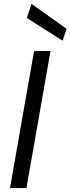

<svg xmlns="http://www.w3.org/2000/svg" viewBox="-20 -961 360 981"><path d="M31 0 154 -700H238L115 0ZM300 -753 117 -869 141 -941 320 -814Z"/></svg>

Font: DM Sans Italic
Style: Regular
Weight: 400
Italic angle: -10°
Designer: Colophon Foundry, Jonny Pinhorn
Foundry: Colophon Foundry
Version: Version 4.004; ttfautohint (v1.8.4.7-5d5b)